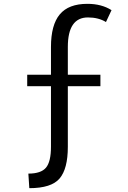

<svg xmlns="http://www.w3.org/2000/svg" viewBox="-20 -764 670 1002"><path d="M439 -673Q334 -673 334 -519V-374H504V-314H334V2Q334 117 291 167.5Q248 218 133 218L128 142Q194 142 220 111Q246 80 246 2V-314H122V-374H246V-519Q246 -634 292 -689Q338 -744 436 -744Q510 -744 562 -711L533 -649Q494 -673 439 -673Z"/></svg>

Font: Sintony
Style: Regular
Weight: 400
Version: Version 001.001